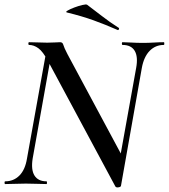

<svg xmlns="http://www.w3.org/2000/svg" viewBox="-20 -811 744 846"><path d="M488 10 191 -543Q169 -584 149 -598.5Q129 -613 108 -613Q105 -613 105 -619Q105 -625 108 -625Q126 -625 149 -624Q172 -623 188 -623Q203 -623 221.5 -624Q240 -625 245 -625Q256 -625 259 -613.5Q262 -602 277 -573L519 -122L513 8Q512 13 501.5 14.5Q491 16 488 10ZM3 0Q0 0 0 -6Q0 -12 3 -12Q40 -12 65.5 -37.5Q91 -63 99 -113L187 -602L211 -600L124 -113Q116 -63 132 -37.5Q148 -12 185 -12Q187 -12 187 -6Q187 0 185 0Q165 0 143.5 -1Q122 -2 94 -2Q70 -2 46.5 -1Q23 0 3 0ZM513 8 496 -45 580 -512Q589 -561 573.5 -587Q558 -613 520 -613Q517 -613 517 -619Q517 -625 520 -625Q537 -625 559.5 -623.5Q582 -622 610 -622Q635 -622 658 -623.5Q681 -625 702 -625Q704 -625 704 -619Q704 -613 702 -613Q665 -613 639.5 -587Q614 -561 605 -512ZM498 -679Q446 -702 393.5 -721Q341 -740 275 -756Q267 -758 278 -764.5Q289 -771 307.5 -778Q326 -785 343 -789Q360 -793 364 -790Q396 -766 429.5 -740Q463 -714 502 -689Q506 -688 504 -682.5Q502 -677 498 -679Z"/></svg>

Font: Cormorant Light SemiBold
Style: Italic
Weight: 600
Italic angle: -10°
Version: Version 4.000